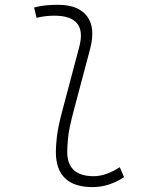

<svg xmlns="http://www.w3.org/2000/svg" viewBox="-20 -762 626 792"><path d="M362.3 9.8Q210.4 9.8 210.4 -135.7Q210.4 -157.2 214.4 -195.6Q218.3 -233.9 235.8 -300.3L307.1 -569.3Q340.8 -697.3 204.1 -697.3Q167.5 -697.3 130.9 -688.5L120.6 -731Q145 -737.8 169.9 -740Q194.8 -742.2 219.7 -742.2Q302.7 -742.2 338.9 -695.3Q375 -648.4 351.6 -559.6L282.7 -300.3Q264.2 -230 260.7 -192.1Q257.3 -154.3 257.3 -138.2Q255.9 -35.2 366.7 -35.2Q416 -35.2 474.1 -72.3L491.7 -31.2Q428.7 9.8 362.3 9.8Z"/></svg>

Font: Cascadia Mono NF ExtraLight
Style: Italic
Weight: 200
Italic angle: -10°
Monospace: yes
Designer: Aaron Bell
Foundry: Saja Typeworks
Version: Version 2404.023; ttfautohint (v1.8.4)